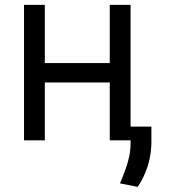

<svg xmlns="http://www.w3.org/2000/svg" viewBox="-20 -565 682 773"><path d="M441.8 -311.1V-233H140.6V-311.1ZM160.5 -545.5V0H76.7V-545.5ZM505.7 -545.5V0H421.9V-545.5ZM589.5 -55.4V11.4Q588.8 42.6 582.7 72.4Q576.7 102.3 564.6 131Q552.6 159.8 534.1 187.5L463.1 173.3Q475.1 144.9 484.7 118.4Q494.3 92 500 65.9Q505.7 39.8 505.7 12.8V-55.4Z"/></svg>

Font: InterMG
Style: Regular
Weight: 400
Designer: Rasmus Andersson
Foundry: rsms
Version: Version 3.019;December 26, 2023;FontCreator 15.0.0.2955 64-b